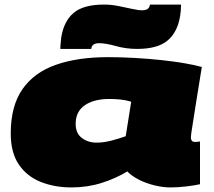

<svg xmlns="http://www.w3.org/2000/svg" viewBox="-20 -810 937 840"><path d="M726 10Q693 10 656 1Q619 -8 587.5 -24Q556 -40 537 -60Q486 -29 424 -9.5Q362 10 292 10Q219 10 158.5 -14Q98 -38 62.5 -90Q27 -142 27 -226Q27 -346 78 -419.5Q129 -493 224.5 -526.5Q320 -560 453 -560Q510 -560 570.5 -556.5Q631 -553 687 -547Q743 -541 789 -533Q835 -525 863 -517Q848 -427 839 -368.5Q830 -310 824.5 -276.5Q819 -243 817 -228Q815 -213 815 -208Q815 -200 819 -194.5Q823 -189 834 -189Q843 -189 855 -191V-4Q833 1 796 5.5Q759 10 726 10ZM530 -214 554 -365Q532 -372 507.5 -374.5Q483 -377 458 -377Q391 -377 351 -349.5Q311 -322 311 -268Q311 -227 338 -206.5Q365 -186 402 -186Q434 -186 468 -195Q502 -204 530 -214ZM244 -596Q244 -610 245.5 -622.5Q247 -635 248 -646Q259 -717 302 -753.5Q345 -790 435 -790Q465 -790 496.5 -784Q528 -778 556 -771.5Q584 -765 603 -765Q630 -765 635 -785L636 -790H772Q772 -777 771 -764Q770 -751 768 -740Q757 -670 713.5 -633Q670 -596 580 -596Q531 -596 487 -608.5Q443 -621 413 -621Q385 -621 380 -601L379 -596Z"/></svg>

Font: Georama ExtraExtended Black
Style: Italic
Weight: 900
Width: 8
Italic angle: -9°
Designer: Jean-Baptiste Levee
Foundry: Production Type
Version: Version 1.000